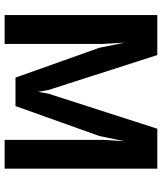

<svg xmlns="http://www.w3.org/2000/svg" viewBox="45 -745 700 830"><g transform="rotate(90 395.0 -330.0)"><path d="M709 -660V0H584.5V-422.5L590.5 -518.5L568 -409.5L438.5 -47H315.5L186.5 -409.5L164.5 -518.5L170 -422.5V0H45V-660H218L369 -189.5L377 -144.5L385 -189.5L536.5 -660Z"/></g></svg>

Font: League Spartan Thin SemiBold
Style: Regular
Weight: 600
Version: Version 2.002